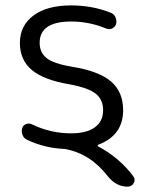

<svg xmlns="http://www.w3.org/2000/svg" viewBox="-20 -573 536 721"><path d="M395.5 -525.4Q408.2 -520.5 413.6 -508.3Q418.9 -496.1 416 -482.4Q412.1 -471.7 401.4 -466.3Q390.6 -460.9 378.9 -465.8Q315.4 -492.2 247.1 -492.2Q128.9 -492.2 128.9 -412.1Q128.9 -376 154.8 -355Q180.7 -334 251 -322.3Q352.5 -305.7 397.5 -266.6Q442.4 -227.5 442.4 -159.2Q442.4 -64.5 348.6 -29.3Q346.7 -28.3 346.7 -26.4Q346.7 -24.4 348.6 -23.4Q428.7 19.5 480.5 88.9Q485.4 95.7 485.4 102.5Q485.4 108.4 482.4 114.3Q474.6 127.9 459 127.9Q416 127.9 384.8 88.9Q318.4 2.9 222.7 -13.7Q147.5 -16.6 82 -47.9Q69.3 -53.7 64.5 -66.4Q59.6 -79.1 63.5 -91.8Q66.4 -102.5 77.6 -106.9Q88.9 -111.3 99.6 -106.4Q168.9 -72.3 247.1 -72.3Q304.7 -72.3 335.9 -94.7Q367.2 -117.2 367.2 -159.2Q367.2 -199.2 339.4 -221.2Q311.5 -243.2 243.2 -255.9Q144.5 -272.5 99.6 -310.1Q54.7 -347.7 54.7 -412.1Q54.7 -476.6 105.5 -514.6Q156.2 -552.7 247.1 -552.7Q326.2 -552.7 395.5 -525.4Z"/></svg>

Font: Gen Jyuu Gothic P Normal
Style: Regular
Weight: 300
Designer: [Source Han Sans]
Ryoko NISHIZUKA  (kana & ideographs); Paul D. Hunt (Latin, Greek & Cyrillic); Wenlong ZHANG  (bopomofo
Version: Version 1.002.20150607